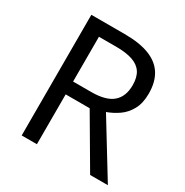

<svg xmlns="http://www.w3.org/2000/svg" viewBox="-164 -849 950 984"><g transform="rotate(30 311.0 -357.0)"><path d="M294 -714Q383 -714 440.5 -691.5Q498 -669 526 -624Q554 -579 554 -511Q554 -454 533 -416Q512 -378 479.5 -355.5Q447 -333 411 -320L607 0H502L329 -295H187V0H97V-714ZM289 -636H187V-371H294Q381 -371 421 -405.5Q461 -440 461 -507Q461 -554 442.5 -582Q424 -610 386 -623Q348 -636 289 -636Z"/></g></svg>

Font: lgurmukhi05
Style: Book
Weight: 400
Designer: Jelle Bosma - Monotype Design Team
Foundry: Monotype Imaging Inc.
Version: Version 2.003